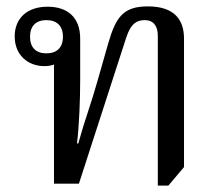

<svg xmlns="http://www.w3.org/2000/svg" viewBox="-20 -575 691 601"><path d="M556 -52V-454C556 -510 529 -555 443 -555C367 -555 343 -523 319 -440L285 -321C263 -243 247 -205 225 -126H221C228 -183 231 -267 231 -325V-454C231 -523 189 -554 129 -554C64 -554 26 -517 26 -461C26 -403 67 -368 119 -368C131 -368 141 -370 149 -373V0H227L375 -457C390 -504 411 -512 433 -512C461 -512 474 -493 474 -463V6H507ZM125 -408C93 -408 74 -426 74 -460C74 -494 93 -512 125 -512C158 -512 177 -494 177 -460C177 -426 158 -408 125 -408Z"/></svg>

Font: Noto Serif Thai
Style: Regular
Weight: 400
Designer: Monotype Design Team
Foundry: Monotype Imaging Inc.
Version: Version 1.901